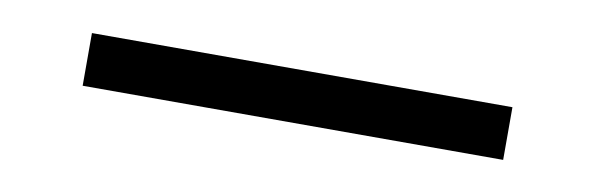

<svg xmlns="http://www.w3.org/2000/svg" viewBox="-24 -466 622 201"><g transform="rotate(10 287.5 -365.0)"><path d="M64 -337V-393H511V-337Z"/></g></svg>

Font: Jozsika Light
Style: Regular
Weight: 300
Monospace: yes
Designer: Belleve Invis
Foundry: Belleve Invis
Version: 2.1.0